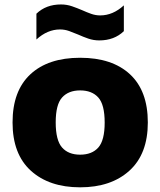

<svg xmlns="http://www.w3.org/2000/svg" viewBox="-20 -810 702 841"><path d="M331 10.5Q195.5 10.5 115.2 -62.2Q35 -135 35 -273.5Q35 -412 113 -484.5Q191 -557 331 -557Q471.5 -557 549.5 -484.5Q627.5 -412 627.5 -273.5Q627.5 -135.5 547 -62.5Q466.5 10.5 331 10.5ZM331 -132.5Q383 -132.5 410.8 -164Q438.5 -195.5 438.5 -273Q438.5 -352 410.5 -383Q382.5 -414 331 -414Q280 -414 252 -383Q224 -352 224 -274Q224 -195.5 251.8 -164Q279.5 -132.5 331 -132.5ZM415 -633Q389.5 -633 366.5 -641Q343.5 -649 322.5 -658.5Q302.5 -667 283 -674Q263.5 -681 243 -681Q187.5 -681 139.5 -637V-750Q181.5 -790.5 247 -790.5Q272.5 -790.5 295.5 -782.5Q318.5 -774.5 339.5 -765.5Q359.5 -756.5 379 -749.5Q398.5 -742.5 419 -742.5Q474.5 -742.5 522.5 -786.5V-673.5Q480.5 -633 415 -633Z"/></svg>

Font: Encode Sans Semi Expanded ExtraBold
Style: Regular
Weight: 800
Width: 6
Designer: Multiple Designers
Foundry: Impallari Type
Version: Version 3.000; ttfautohint (v1.8.3) -l 8 -r 50 -G 200 -x 14 